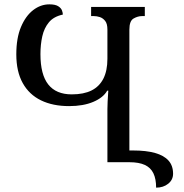

<svg xmlns="http://www.w3.org/2000/svg" viewBox="-20 -746 844 883"><path d="M698 117Q698 77 685.5 51Q673 25 646 12.5Q619 0 575 0H474V-244Q474 -258 475 -279Q476 -300 478 -329H473Q455 -297 409 -277.5Q363 -258 298 -258Q223 -258 168.5 -284.5Q114 -311 84.5 -364Q55 -417 55 -496Q55 -571 76.5 -622Q98 -673 132.5 -699.5Q167 -726 207 -726Q234 -726 247.5 -717.5Q261 -709 265 -698Q269 -687 269 -679Q227 -670 205 -643.5Q183 -617 174.5 -579Q166 -541 166 -497Q166 -403 202 -357.5Q238 -312 310 -312Q365 -312 401 -330Q437 -348 455.5 -384.5Q474 -421 474 -476V-610Q474 -637 463.5 -650Q453 -663 439 -667.5Q425 -672 412 -672H399V-714H646V-672H633Q614 -672 594.5 -661Q575 -650 575 -610V-54H592Q652 -54 693 -42.5Q734 -31 755 -7.5Q776 16 776 53Q776 81 753.5 99Q731 117 698 117Z"/></svg>

Font: Noto Serif Georgian
Style: Regular
Weight: 400
Designer: Monotype Design Team, Akaki Razmadze
Foundry: Google LLC
Version: Version 2.002